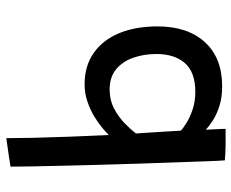

<svg xmlns="http://www.w3.org/2000/svg" viewBox="-86 -676 771 640"><g transform="rotate(-90 300.0 -356.5)"><path d="M85 7Q83.5 -10.5 82 -52.2Q80.5 -94 78.5 -151.5Q76.5 -209 74.2 -275Q72 -341 70.2 -407.8Q68.5 -474.5 67 -534.2Q65.5 -594 64.8 -639.5Q64 -685 64 -707.5Q71 -708.5 98.2 -712.8Q125.5 -717 159 -721.5Q159 -685 160.2 -628.5Q161.5 -572 164 -506.8Q166.5 -441.5 169.5 -380Q177 -387.5 192.5 -400.8Q208 -414 230.5 -427.8Q253 -441.5 280.5 -451Q308 -460.5 338.5 -460.5Q400 -460.5 443.2 -430Q486.5 -399.5 509 -345Q531.5 -290.5 531.5 -217.5Q531.5 -117 479 -59.5Q426.5 -2 331.5 -2Q293 -2 264 -11.8Q235 -21.5 215.8 -34.5Q196.5 -47.5 187 -56.5Q187.5 -47 188.2 -33.8Q189 -20.5 189.5 -8.5Q190 3.5 190 9.5Q165.5 10 135.2 9.5Q105 9 85 7ZM184 -139.5Q192 -132 210 -120.8Q228 -109.5 254.5 -100.5Q281 -91.5 313.5 -91.5Q379 -91.5 409.2 -126.2Q439.5 -161 439.5 -221Q439.5 -263 427 -298.5Q414.5 -334 388.5 -355.5Q362.5 -377 322 -377Q285.5 -377 257.2 -362Q229 -347 208.5 -326.8Q188 -306.5 174.5 -289.5Q175 -284 176 -269Q177 -254 178.2 -234Q179.5 -214 180.8 -194Q182 -174 182.8 -159.2Q183.5 -144.5 184 -139.5Z"/></g></svg>

Font: Grandstander Thin
Style: Regular
Weight: 400
Version: Version 1.200